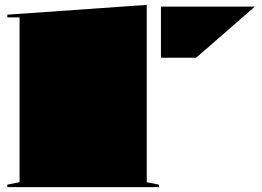

<svg xmlns="http://www.w3.org/2000/svg" viewBox="-20 -765 1072 785"><path d="M580 -20 630 -10V0H10V-10L60 -20V-694H10V-705L580 -745ZM638 -529V-738H1022L782 -529Z"/></svg>

Font: Kalnia Expanded
Style: Bold
Weight: 700
Width: 7
Designer: Frida Medrano
Foundry: Frida Medrano
Version: Version 1.105